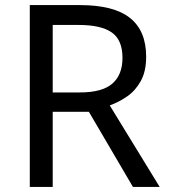

<svg xmlns="http://www.w3.org/2000/svg" viewBox="-20 -734 662 754"><path d="M294 -714Q427 -714 490.5 -663.5Q554 -613 554 -511Q554 -454 533 -416Q512 -378 479.5 -355.5Q447 -333 411 -320L607 0H502L329 -295H187V0H97V-714ZM289 -636H187V-371H294Q381 -371 421 -405.5Q461 -440 461 -507Q461 -577 419 -606.5Q377 -636 289 -636Z"/></svg>

Font: Noto Sans Sundanese
Style: Regular
Weight: 400
Designer: Monotype Design Team (Regular), Sérgio L. Martins (other weights)
Foundry: Monotype Imaging Inc.
Version: Version 2.003